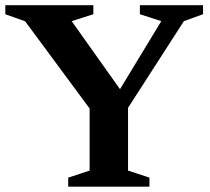

<svg xmlns="http://www.w3.org/2000/svg" viewBox="-25 -702 790 722"><path d="M69.5 -622 -5 -648.5V-682.5H326V-648.5L244.5 -622.5L448 -336L408 -336.5L581.5 -622.5L501 -648.5V-682.5H738.5V-648.5L666.5 -622.5L456.5 -296.5V-60.5L537 -34V0H231.5V-34L312 -60.5V-294Z"/></svg>

Font: Newsreader SemiBold
Style: Regular
Weight: 600
Designer: Hugues Gentile
Foundry: Production Type
Version: Version 1.003